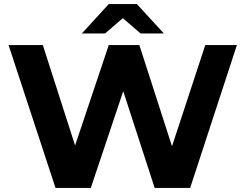

<svg xmlns="http://www.w3.org/2000/svg" viewBox="-20 -921 1203 941"><path d="M252 0 22 -700H190L348 -208L513 -700H663L823 -204L986 -700H1141L912 0H738L584 -474L425 0ZM381 -757 513 -901H651L783 -757H669L582 -832L495 -757Z"/></svg>

Font: Montserrat Z
Style: Bold
Weight: 700
Designer: Julieta Ulanovsky
Foundry: Julieta Ulanovsky
Version: Version 8.000